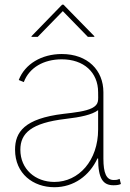

<svg xmlns="http://www.w3.org/2000/svg" viewBox="-20 -783 550 815"><path d="M210.9 11.7C293 11.7 359.9 -37.1 393.6 -110.4H396.5C396.5 -23.4 418 3.4 461.9 3.4C480.5 3.4 487.8 0.5 493.2 -2L487.8 -23.9C478 -19.5 474.6 -19 461.9 -19C431.6 -19 418.9 -48.3 418.9 -109.9V-391.6C418.9 -484.4 352.5 -553.7 242.2 -553.7C156.7 -553.7 85.4 -511.2 59.6 -443.4L81.1 -434.6C104 -495.6 165 -531.2 242.2 -531.2C335.4 -531.2 396.5 -476.1 396.5 -391.6C396.5 -356.9 401.4 -340.3 370.6 -324.2C343.3 -310.5 297.4 -305.2 250 -299.8C82.5 -279.8 43.9 -221.7 43.9 -147.5C43.9 -45.4 121.1 11.7 210.9 11.7ZM210.9 -10.7C129.4 -10.7 66.4 -65.4 66.4 -147.5C66.4 -217.3 112.3 -261.2 258.8 -278.3C321.3 -285.6 369.6 -295.4 396.5 -315.4V-233.4C396.5 -101.1 314 -10.7 210.9 -10.7ZM140.1 -626.5 246.6 -735.8 353 -626.5H380.4V-629.4L249.5 -763.2H243.7L113.8 -629.4V-626.5Z"/></svg>

Font: Raveo Thin
Style: Regular
Weight: 100
Designer: Jakub Foglar, Rasmus Andersson (Inter)
Foundry: Jakubfoglar.com
Version: Version 1.100;Glyphs 3.2.3 (3260)